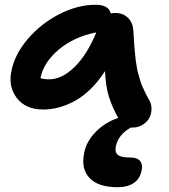

<svg xmlns="http://www.w3.org/2000/svg" viewBox="-20 -495 706 801"><path d="M160.2 -38.1Q87.4 -38.1 50.5 -85.7Q13.7 -133.3 27.8 -199.2Q41 -267.6 95.2 -331.5Q149.4 -395.5 226.3 -435.3Q303.2 -475.1 378.9 -475.1Q433.6 -475.1 441.9 -439Q453.6 -440.9 460 -440.9Q493.2 -440.9 513.4 -421.1Q533.7 -401.4 536.1 -370.1Q536.6 -365.2 538.3 -336.7Q540 -308.1 540.5 -303.5Q541 -298.8 543 -274.7Q544.9 -250.5 546.1 -244.4Q547.4 -238.3 550.3 -218Q553.2 -197.8 556.2 -189.2Q559.1 -180.7 563.7 -163.6Q568.4 -146.5 573.5 -135.3Q578.6 -124 585.7 -109.1Q592.8 -94.2 601.1 -80.1Q611.8 -63 612.1 -42.2Q612.3 -21.5 603.5 -4.2Q594.7 13.2 575.9 25.1Q557.1 37.1 533.2 37.1H525.9Q472.7 66.9 462.9 117.2Q458.5 140.1 471.7 151.1Q484.9 162.1 522.9 162.1Q553.7 162.1 564.9 177.2Q576.2 192.4 570.8 215.8Q564.5 251 537.8 268.6Q511.2 286.1 471.2 286.1Q390.1 286.1 353.8 247.8Q317.4 209.5 331.1 143.1Q340.3 94.7 379.9 54.7Q419.4 14.6 473.1 -2.9Q447.8 -48.8 434.3 -91.8Q420.9 -134.8 418 -198.2Q390.6 -155.3 357.7 -123.3Q324.7 -91.3 291 -73.2Q257.3 -55.2 224.9 -46.6Q192.4 -38.1 160.2 -38.1ZM148.9 -169.9V-168.9Q163.1 -164.1 186 -164.1Q237.8 -164.1 290.3 -214.8Q342.8 -265.6 381.8 -359.9Q289.1 -341.8 225.6 -288.6Q162.1 -235.4 148.9 -169.9Z"/></svg>

Font: Shantell Sans Irregular
Style: Italic
Weight: 600
Italic angle: -11.31°
Designer: Stephen Nixon, Anya Danilova, Shantell Martin
Foundry: Arrow Type
Version: Version 1.006;[9816181b4]